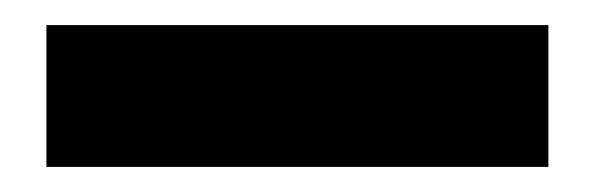

<svg xmlns="http://www.w3.org/2000/svg" viewBox="-20 -20 474 153"><path d="M17 113V0H417V113Z"/></svg>

Font: Figtree
Style: Bold
Weight: 700
Designer: Erik Kennedy
Foundry: Erik Kennedy
Version: Version 2.001;gftools[0.9.30]